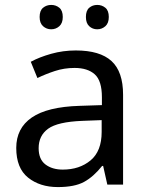

<svg xmlns="http://www.w3.org/2000/svg" viewBox="-20 -750 601 780"><path d="M288 -545Q386 -545 433 -502Q480 -459 480 -365V0H416L399 -76H395Q360 -32 321.5 -11Q283 10 215 10Q142 10 94 -28.5Q46 -67 46 -149Q46 -229 109 -272.5Q172 -316 303 -320L394 -323V-355Q394 -422 365 -448Q336 -474 283 -474Q241 -474 203 -461.5Q165 -449 132 -433L105 -499Q140 -518 188 -531.5Q236 -545 288 -545ZM314 -259Q214 -255 175.5 -227Q137 -199 137 -148Q137 -103 164.5 -82Q192 -61 235 -61Q303 -61 348 -98.5Q393 -136 393 -214V-262ZM141 -681Q141 -707 155 -718.5Q169 -730 188 -730Q207 -730 221 -718.5Q235 -707 235 -681Q235 -656 221 -643.5Q207 -631 188 -631Q169 -631 155 -643.5Q141 -656 141 -681ZM329 -681Q329 -707 342.5 -718.5Q356 -730 375 -730Q394 -730 408 -718.5Q422 -707 422 -681Q422 -656 408 -643.5Q394 -631 375 -631Q356 -631 342.5 -643.5Q329 -656 329 -681Z"/></svg>

Font: RS Noto Sans
Style: Regular
Weight: 400
Designer: Monotype Design Team
Foundry: Monotype Imaging Inc.
Version: Version 3.10